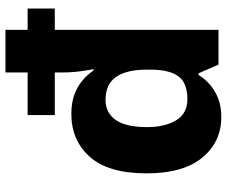

<svg xmlns="http://www.w3.org/2000/svg" viewBox="-82 -718 810 685"><g transform="rotate(-90 322.5 -375.0)"><path d="M248 10Q159 10 103 -58Q47 -126 47 -256Q47 -393 106 -459Q165 -525 259 -525Q298 -525 327 -514.5Q356 -504 377.5 -486Q399 -468 414 -446H419Q416 -458 411.5 -490.5Q407 -523 407 -557V-584H255V-681H407V-760H559V-681H635V-584H559V0H435L404 -71H398Q384 -48 363 -30Q342 -12 314 -1Q286 10 248 10ZM312 -111Q370 -111 393.5 -143.5Q417 -176 417 -242V-256Q417 -328 391 -365.5Q365 -403 309 -403Q263 -403 237.5 -366.5Q212 -330 212 -255Q212 -192 236 -151.5Q260 -111 312 -111Z"/></g></svg>

Font: Noto Sans Khmer
Style: Bold
Weight: 700
Version: Version 2.003